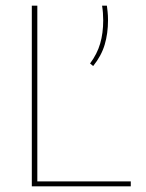

<svg xmlns="http://www.w3.org/2000/svg" viewBox="-20 -659 518 679"><path d="M112 0H92.5V-639H112ZM99 -17.5H442.5V0H99ZM358 -639Q359 -631 360.5 -617.5Q362 -604 362 -587.5Q362 -540.5 350.2 -501Q338.5 -461.5 309.5 -425.5L298.5 -434.5Q323.5 -468 334.2 -504.8Q345 -541.5 345 -587Q345 -600.5 344 -613.5Q343 -626.5 341 -639Z"/></svg>

Font: Anek Latin Thin
Style: Regular
Weight: 250
Designer: Yesha Goshar
Foundry: Ek Type
Version: Version 1.003